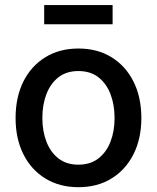

<svg xmlns="http://www.w3.org/2000/svg" viewBox="-20 -739 629 770"><path d="M294.4 11.7Q218.8 11.7 161.9 -23.2Q105 -58.1 73.7 -120.6Q42.5 -183.1 42.5 -265.6Q42.5 -349.1 73.7 -411.9Q105 -474.6 161.9 -509.5Q218.8 -544.4 294.4 -544.4Q370.6 -544.4 427.2 -509.5Q483.9 -474.6 515.4 -411.9Q546.9 -349.1 546.9 -265.6Q546.9 -183.1 515.4 -120.6Q483.9 -58.1 427.2 -23.2Q370.6 11.7 294.4 11.7ZM294.4 -78.6Q342.3 -78.6 374.5 -103.5Q406.7 -128.4 423.1 -170.7Q439.5 -212.9 439.5 -265.6Q439.5 -318.8 423.1 -361.6Q406.7 -404.3 374.5 -429.2Q342.3 -454.1 294.4 -454.1Q246.6 -454.1 214.6 -429.2Q182.6 -404.3 166.3 -361.8Q149.9 -319.3 149.9 -265.6Q149.9 -212.9 166.3 -170.7Q182.6 -128.4 214.6 -103.5Q246.6 -78.6 294.4 -78.6ZM431.6 -718.8V-641.6H157.2V-718.8Z"/></svg>

Font: Inter 20pt Medium
Style: Regular
Weight: 500
Version: Version 4.001;git-66647c0bb